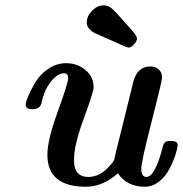

<svg xmlns="http://www.w3.org/2000/svg" viewBox="-20 -695 692 726"><path d="M77.1 -298.8Q77.1 -308.6 87.2 -332.3Q97.2 -356 114 -384.5Q130.9 -413.1 162.4 -434.6Q193.8 -456.1 230 -456.1Q272 -456.1 303 -430.4Q334 -404.8 334 -365.2Q334 -347.2 296.9 -247.1Q259.8 -147 259.8 -89.8Q259.8 -25.9 314 -25.9Q356.9 -25.9 392.1 -64.9Q398.9 -72.8 403.6 -77.9Q408.2 -83 410.6 -89.1Q413.1 -95.2 413.6 -97.2Q414.1 -99.1 415.5 -106.4Q417 -113.8 418 -118.2L483.9 -384.8Q499 -443.8 548.8 -443.8Q567.9 -443.8 580.3 -432.4Q592.8 -420.9 592.8 -401.9Q592.8 -388.7 553.5 -235.8Q514.2 -83 514.2 -57.1Q514.2 -26.4 533.2 -25.9Q566.4 -25.9 595.2 -139.2Q598.1 -150.4 602.5 -155.3Q606.9 -160.2 612.1 -161.1Q617.2 -162.1 627.9 -162.1Q651.9 -162.1 651.9 -146Q651.9 -142.1 648.4 -127Q645 -111.8 635.5 -87.9Q626 -64 612.5 -42.5Q599.1 -21 576.7 -4.9Q554.2 11.2 527.8 11.2Q460 11.2 425.8 -40Q369.6 10.7 305.2 11.2Q159.2 11.2 159.2 -109.9Q159.2 -166 198.5 -273.4Q237.8 -380.9 237.8 -399.9Q237.8 -418 222.2 -418Q199.2 -418 174.8 -389.2Q157.7 -368.2 148.9 -345.7Q140.1 -323.2 138.2 -310.5Q136.2 -297.9 128.2 -290Q120.1 -282.2 103 -282.2Q77.1 -281.7 77.1 -298.8ZM308.1 -610.8Q308.1 -633.8 328.1 -654.3Q348.1 -674.8 372.1 -674.8Q389.2 -674.8 402.6 -663.3Q416 -651.9 457 -605Q474.1 -585 484.9 -573.2Q498 -557.1 498 -548.8Q498 -540 487.1 -527.6Q476.1 -515.1 465.8 -515.1Q460 -515.1 354 -563Q337.9 -569.8 331.1 -574Q324.2 -578.1 316.2 -587.4Q308.1 -596.7 308.1 -610.8Z"/></svg>

Font: CMU Serif
Style: BoldItalic
Weight: 700
Italic angle: -14.04°
Version: Version 0.7.0